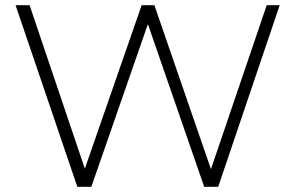

<svg xmlns="http://www.w3.org/2000/svg" viewBox="-20 -720 1138 740"><path d="M278 0 40 -700H94L307 -70L526 -700H575L793 -68L1008 -700H1058L821 0H767L550 -627L332 0Z"/></svg>

Font: Montserrat Z Light
Style: Regular
Weight: 300
Designer: Julieta Ulanovsky
Foundry: Julieta Ulanovsky
Version: Version 8.000